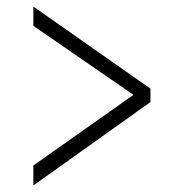

<svg xmlns="http://www.w3.org/2000/svg" viewBox="-20 -653 518 587"><path d="M440 -341V-382L82 -633V-574L388 -363L82 -147V-86Z"/></svg>

Font: Spoqa Han Sans Neo Light
Style: Regular
Weight: 300
Designer: [Spoqa Han Sans Neo] Dong-huui Kim ___ Younghwa Kang ___ Yujin Lee ___ [Noto Sans] Ryoko NISHIZUKA ____ (kana & ideograp
Foundry: Spoqa (http://www.spoqa-han-sans.com)
Version: Version 1.100;hotconv 1.0.109;makeotfexe 2.5.65596